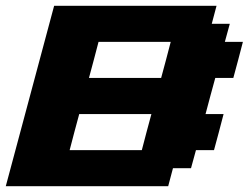

<svg xmlns="http://www.w3.org/2000/svg" viewBox="-20 -645 861 665"><path d="M0 0H562.5L579.1 -62.5H641.6L658.7 -125H721.2Q727.1 -145.5 738 -187.3Q749 -229 754.4 -250H691.9Q697.3 -270.5 708.5 -312.3Q719.7 -354 725.6 -375H788.1Q793.9 -395.5 804.9 -437.3Q815.9 -479 821.3 -500H758.8L775.9 -562.5H713.4L730 -625H167.5Q139.6 -520.5 83.7 -312.3Q27.8 -104 0 0ZM471.2 -125H221.2Q226.6 -145.5 237.5 -187.3Q248.5 -229 254.4 -250H504.4Q498.5 -229 487.5 -187.3Q476.6 -145.5 471.2 -125ZM538.1 -375H288.1Q293.9 -396 304.9 -437.5Q315.9 -479 321.3 -500H571.3Q565.9 -479 554.9 -437.3Q543.9 -395.5 538.1 -375Z"/></svg>

Font: Faithful 32x
Style: SemiboldOblique
Weight: 400
Foundry: Faithful Resource Pack
Version: Version 1.0; January 27, 2023